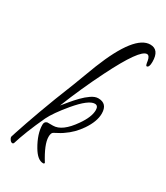

<svg xmlns="http://www.w3.org/2000/svg" viewBox="-162 -688 674 778"><g transform="rotate(30 174.5 -299.0)"><path d="M170 18Q144 18 120 -23Q90 -74 90 -116Q90 -131 103 -134H129Q172 -134 217 -199Q248 -243 248 -275Q248 -296 232 -296Q203 -296 150 -233Q104 -178 87 -143Q46 -55 27 8V6Q26 10 22 10Q16 10 10.5 3Q5 -4 5 -11L12 -33Q28 -82 54 -154Q80 -226 118 -320Q125 -338 135 -365Q145 -392 159 -428Q234 -616 307 -616Q349 -616 349 -559Q349 -532 337 -532Q333 -532 330 -554Q326 -576 314 -576Q281 -576 203 -420Q152 -318 113 -219Q122 -230 136 -247Q150 -264 166.5 -281Q183 -298 200.5 -310Q218 -322 233 -322Q276 -322 276 -275Q276 -238 246 -194Q220 -156 184 -132Q179 -128 169 -122.5Q159 -117 144 -109Q136 -104 136 -86Q136 -51 176 13Q176 18 170 18Z"/></g></svg>

Font: Petemoss
Style: Regular
Weight: 400
Designer: Robert E. Leuschke
Foundry: Robert E. Leuschke
Version: Version 1.010; ttfautohint (v1.8.3)